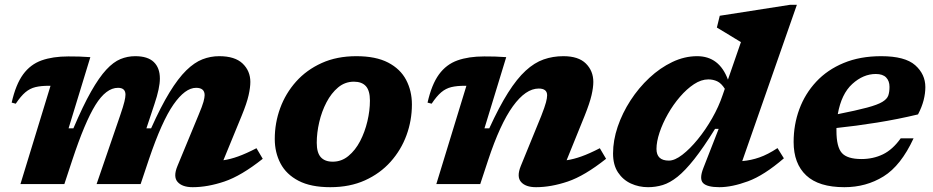

<svg xmlns="http://www.w3.org/2000/svg" viewBox="-20 -765 3878 798"><path d="M1072 -105Q982.5 -34 912.5 -10.5Q842.5 13 781 13Q737.5 13 718.2 -8.8Q699 -30.5 717.5 -75L805 -286.5Q821 -324.5 825.8 -342.2Q830.5 -360 830.5 -369.5Q830.5 -400 795 -400Q749.5 -400 701 -330.5Q652.5 -261 599 -103L564.5 0H381.5L479.5 -285.5Q493 -325 497.2 -343Q501.5 -361 501.5 -371.5Q501.5 -400 470.5 -400Q421 -400 376.8 -328.8Q332.5 -257.5 280 -98.5L247.5 0H65L190 -408.5H183.5Q150.5 -408.5 127.5 -403Q104.5 -397.5 85.5 -381.5Q66.5 -365.5 45.5 -334L28.5 -338.5Q45.5 -414 76 -455.8Q106.5 -497.5 153 -514Q199.5 -530.5 264 -530.5Q290.5 -530.5 308.8 -530Q327 -529.5 355.5 -527.5L265 -231.5H285Q325 -325.5 358.5 -384.5Q392 -443.5 421.8 -475.5Q451.5 -507.5 480.8 -519.5Q510 -531.5 542 -531.5Q594 -531.5 619.2 -507.2Q644.5 -483 644.5 -438.5Q644.5 -399 622 -332.5L588.5 -231.5H608Q648.5 -322 684.5 -380.8Q720.5 -439.5 754.2 -472.5Q788 -505.5 821.5 -518.5Q855 -531.5 891 -531.5Q956.5 -531.5 988.5 -500.8Q1020.5 -470 1020.5 -424.5Q1020.5 -401.5 1013.2 -369Q1006 -336.5 984.5 -284L908.5 -99Q937 -103 969.8 -114.8Q1002.5 -126.5 1046 -149Z M1461 -531.5Q1542 -531.5 1593 -505Q1644 -478.5 1668 -432.8Q1692 -387 1692 -331Q1692 -264.5 1669.5 -203Q1647 -141.5 1603.5 -92.8Q1560 -44 1497 -15.5Q1434 13 1353 13Q1272 13 1221 -13.5Q1170 -40 1146 -85.5Q1122 -131 1122 -187.5Q1122 -254 1144.5 -315.5Q1167 -377 1210.5 -425.8Q1254 -474.5 1317 -503Q1380 -531.5 1461 -531.5ZM1363 -93Q1399.5 -93 1428.2 -116.8Q1457 -140.5 1476.8 -178.5Q1496.5 -216.5 1507 -261Q1517.5 -305.5 1517.5 -347Q1517.5 -388 1500.8 -406.8Q1484 -425.5 1451 -425.5Q1414 -425.5 1385.5 -401.8Q1357 -378 1337 -339.8Q1317 -301.5 1306.8 -257.2Q1296.5 -213 1296.5 -171.5Q1296.5 -130.5 1313.2 -111.8Q1330 -93 1363 -93Z M1774 -334 1757 -338.5Q1774 -414 1804.5 -455.8Q1835 -497.5 1881.5 -514Q1928 -530.5 1992.5 -530.5Q2019 -530.5 2037.2 -530Q2055.5 -529.5 2084 -527.5L1993.5 -231.5H2013.5Q2054.5 -321 2091.5 -379.5Q2128.5 -438 2164.8 -471.2Q2201 -504.5 2239.5 -518Q2278 -531.5 2321.5 -531.5Q2384.5 -531.5 2415.2 -500.8Q2446 -470 2446 -424.5Q2446 -401.5 2438.5 -369Q2431 -336.5 2410 -284L2335 -99Q2363.5 -103 2396.5 -114.8Q2429.5 -126.5 2473 -149L2499 -105Q2409.5 -34 2339.8 -10.5Q2270 13 2208 13Q2164.5 13 2145.5 -8.8Q2126.5 -30.5 2144.5 -75L2229.5 -283Q2244.5 -321.5 2249.2 -339.5Q2254 -357.5 2254 -369Q2254 -397 2219 -397Q2165 -397 2111.8 -323.5Q2058.5 -250 2008.5 -98.5L1976 0H1793.5L1918.5 -408.5H1912Q1879 -408.5 1856 -403Q1833 -397.5 1814 -381.5Q1795 -365.5 1774 -334Z M3238 -107Q3155.5 -36 3088.8 -11.5Q3022 13 2970 13Q2919 13 2902.2 -4.2Q2885.5 -21.5 2903.5 -67L2967 -229.5H2952Q2903.5 -151.5 2865.5 -103.5Q2827.5 -55.5 2795.8 -30.2Q2764 -5 2734.5 4Q2705 13 2673.5 13Q2635.5 13 2602.2 -2.2Q2569 -17.5 2548.5 -48.5Q2528 -79.5 2528 -127Q2528 -181.5 2547.2 -238.2Q2566.5 -295 2600.5 -347.5Q2634.5 -400 2679 -441.5Q2723.5 -483 2774.2 -507.2Q2825 -531.5 2877.5 -531.5Q2969.5 -531.5 3005.5 -434L3059.5 -590Q3050.5 -595.5 3032.2 -606.5Q3014 -617.5 2994 -629.8Q2974 -642 2959.5 -650.5L2971.5 -699.5L3263.5 -745H3292L3065 -95.5Q3101.5 -98.5 3136.5 -110.8Q3171.5 -123 3211.5 -149.5ZM2708.5 -146Q2708.5 -97.5 2760 -97.5Q2784.5 -97.5 2816 -121.8Q2847.5 -146 2880 -185.8Q2912.5 -225.5 2940 -273.8Q2967.5 -322 2983.5 -370L2992.5 -396Q2978 -419 2961 -427Q2944 -435 2924 -435Q2894.5 -435 2864.2 -415Q2834 -395 2806 -362.5Q2778 -330 2756 -291.2Q2734 -252.5 2721.2 -214.2Q2708.5 -176 2708.5 -146Z M3777 -190Q3724.5 -76.5 3652.2 -31.8Q3580 13 3489.5 13Q3383 13 3330.8 -36Q3278.5 -85 3278.5 -175Q3278.5 -247 3302.2 -311.2Q3326 -375.5 3372.2 -425.2Q3418.5 -475 3486.5 -503.2Q3554.5 -531.5 3642.5 -531.5Q3741.5 -531.5 3783.8 -494Q3826 -456.5 3826 -403Q3826 -377 3818.8 -348.5Q3811.5 -320 3795.5 -289.5Q3712.5 -269.5 3625.2 -255.5Q3538 -241.5 3456.5 -233Q3456.5 -227.5 3456.5 -221.5Q3456.5 -154.5 3479 -129.2Q3501.5 -104 3560.5 -104Q3609 -104 3649.5 -123.5Q3690 -143 3723.5 -190ZM3620 -457.5Q3568 -457.5 3522.5 -416.2Q3477 -375 3462 -290.5Q3540 -306 3583.8 -317.8Q3627.5 -329.5 3647.2 -341.5Q3667 -353.5 3672 -368.2Q3677 -383 3677 -404Q3677 -428.5 3663 -443Q3649 -457.5 3620 -457.5Z"/></svg>

Font: Newsreader Caption
Style: Bold Italic
Weight: 700
Italic angle: -17°
Designer: Hugues Gentile
Foundry: Production Type
Version: Version 1.001